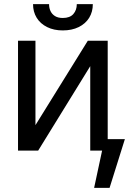

<svg xmlns="http://www.w3.org/2000/svg" viewBox="-20 -727 656 927"><path d="M404 -530.4H500V0H415.7V-407.5L164.4 0H67V-530.4H151.2V-122.9ZM283.1 -580.1Q240 -580.1 207.4 -596.3Q174.7 -612.6 157.1 -641.2Q139.5 -669.9 139.5 -707.2H216.9Q216.9 -688.5 223.8 -673.7Q230.7 -658.8 245.3 -649.5Q260 -640.2 283.1 -640.2Q317.3 -640.2 334.1 -659.2Q350.8 -678.2 350.8 -707.2H428.2Q428.2 -669.9 410.6 -641.2Q393 -612.6 360 -596.3Q327 -580.1 283.1 -580.1ZM509 180.2H434.4L484.8 -55.2H582.9Z"/></svg>

Font: Pretendard Variable
Style: Regular
Weight: 400
Designer: Base glyphs from Inter by Rasmus Andersson; Hangul glyphs from Noto Sans CJK(Source Han Sans) by Jang Soo-young and Kang
Foundry: Kil Hyung-jin
Version: Version 1.100;FEAKit 1.0